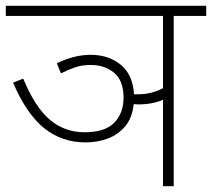

<svg xmlns="http://www.w3.org/2000/svg" viewBox="-20 -642 731 662"><path d="M176 -424Q203 -437 232.5 -445Q262 -453 293 -453Q354 -453 396 -419Q438 -385 442 -317Q449 -317 457 -317Q481 -317 502 -322.5Q523 -328 542 -338V-587H0V-622H691V-587H579V0H542V-298Q524 -290 502.5 -286Q481 -282 455 -282Q448 -282 441 -283Q436 -236 412 -207Q388 -178 352 -164.5Q316 -151 275 -151Q194 -151 133 -199.5Q72 -248 25 -357L60 -371Q101 -272 152 -229Q203 -186 272 -186Q342 -186 374 -219Q406 -252 406 -305Q406 -364 373.5 -391Q341 -418 293 -418Q263 -418 239.5 -410Q216 -402 190 -389Z"/></svg>

Font: Noto Sans Devanagari ExtraLight
Style: Regular
Weight: 200
Designer: Jelle Bosma - Monotype Design Team
Foundry: Monotype Imaging Inc.
Version: Version 2.004; ttfautohint (v1.8.4.7-5d5b)